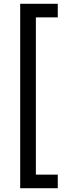

<svg xmlns="http://www.w3.org/2000/svg" viewBox="-20 -811 361 1017"><path d="M87 186V-791H286V-719H170V114H286V186Z"/></svg>

Font: Onest
Style: Regular
Weight: 400
Designer: Dmitri Voloshin, Andrey Kudryavtsev
Foundry: Dmitri Voloshin, Andrey Kudryavtsev
Version: Version 1.000;gftools[0.9.33]